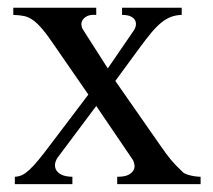

<svg xmlns="http://www.w3.org/2000/svg" viewBox="-20 -467 540 487"><path d="M277.3 0V-18.6Q295.9 -18.6 305.4 -23.4Q314.9 -28.3 318.6 -35.2Q322.3 -42 321 -49.3Q319.8 -56.6 316.9 -61.5L224.1 -198.2L127 -68.4Q122.1 -62 120.1 -53.7Q118.2 -45.4 121.6 -37.6Q125 -29.8 135 -24.4Q145 -19 163.6 -18.6V0H17.6V-18.6Q27.3 -19 35.9 -22.9Q44.4 -26.9 54.4 -36.1Q64.5 -45.4 77.6 -61.3Q90.8 -77.1 109.4 -102.1L204.1 -227.1L119.1 -350.1Q101.1 -377 88.1 -392.3Q75.2 -407.7 64 -415.8Q52.7 -423.8 41.3 -426.3Q29.8 -428.7 13.7 -429.2V-447.3H224.1V-429.2Q209.5 -430.2 201.4 -426.3Q193.4 -422.4 189.7 -416.5Q186 -410.6 186.5 -404.3Q187 -397.9 189.5 -393.6L253.4 -293.5L319.3 -389.6Q323.2 -395 324.5 -401.9Q325.7 -408.7 323 -414.8Q320.3 -420.9 312.3 -425Q304.2 -429.2 289.6 -429.2V-447.3H440.9V-429.2Q425.8 -428.7 413.6 -424.1Q401.4 -419.4 389.2 -409.7Q377 -399.9 363.8 -384Q350.6 -368.2 333 -344.2L272.5 -261.7L383.8 -102.1Q394 -87.4 400.6 -78.4Q407.2 -69.3 413.3 -62Q419.4 -54.7 426 -47.9Q432.6 -41 442.9 -31.2Q446.8 -26.4 460.4 -22.7Q474.1 -19 488.8 -18.6V0Z"/></svg>

Font: Doulos SIL APac
Style: Regular
Weight: 400
Designer: Walt Agee, Victor Gaultney, Peter Martin, Debbi Hosken, Becca Hirsbrunner
Foundry: SIL International
Version: Version 5.000